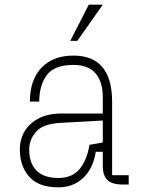

<svg xmlns="http://www.w3.org/2000/svg" viewBox="-20 -790 640 822"><path d="M531 0H506Q459 0 439.5 -19.5Q420 -39 420 -80V-140H390Q379 -69 336.5 -28.5Q294 12 230 12Q145 12 105 -33.5Q65 -79 65 -150Q65 -193 85.5 -228Q106 -263 146.5 -283.5Q187 -304 244 -304H420V-375Q420 -439 389.5 -475.5Q359 -512 294 -512Q212 -512 180 -468Q148 -424 148 -355H108Q108 -448 157.5 -500Q207 -552 294 -552Q377 -552 418.5 -502.5Q460 -453 460 -355V-40H531ZM363 -170 420 -180V-274L239 -264Q164 -260 134.5 -226Q105 -192 105 -150Q105 -91 136.5 -59.5Q168 -28 230 -28Q288 -28 320 -65.5Q352 -103 363 -170ZM420 -770 311 -615H281L360 -770Z"/></svg>

Font: Fliege Mono Thin
Style: Regular
Weight: 100
Version: Version 0.020;Glyphs 3.3 (3306)